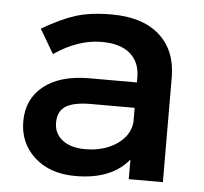

<svg xmlns="http://www.w3.org/2000/svg" viewBox="-44 -582 674 633"><g transform="rotate(5 293.0 -265.5)"><path d="M517 0H404V-65Q347 5 228 5Q143 5 92 -41.5Q41 -88 41 -160Q41 -233 94 -276Q147 -319 242 -320H403V-336Q403 -387 370.5 -415Q338 -443 276 -443Q198 -443 119 -389L72 -469Q133 -505 181.5 -520.5Q230 -536 301 -536Q403 -536 459 -486.5Q515 -437 516 -349ZM252 -86Q313 -86 355.5 -114.5Q398 -143 403 -187V-236H259Q202 -236 175.5 -219.5Q149 -203 149 -165Q149 -129 176.5 -107.5Q204 -86 252 -86Z"/></g></svg>

Font: Montserrat-Arabic
Style: Regular
Weight: 400
Designer: Mohamed Gaber
Foundry: Kief Type Foundry
Version: Version 5.008;PS 005.008;hotconv 1.0.88;makeotf.lib2.5.64775